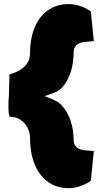

<svg xmlns="http://www.w3.org/2000/svg" viewBox="-20 -845 540 958"><path d="M347.7 -587.4Q347.7 -561.5 344.2 -535.9Q340.8 -510.3 333.3 -486.6Q325.7 -462.9 314.2 -442.1Q302.7 -421.4 286.6 -405.3Q277.8 -396.5 268.3 -391.1Q258.8 -385.7 248.3 -381.6Q237.8 -377.4 226.3 -373.8Q214.8 -370.1 202.6 -365.2Q214.8 -359.9 226.3 -356Q237.8 -352.1 248 -347.2Q258.3 -342.3 267.8 -336.2Q277.3 -330.1 286.6 -320.8Q302.2 -304.7 313.7 -284.4Q325.2 -264.2 332.8 -241Q340.3 -217.8 344 -193.1Q347.7 -168.5 347.7 -143.6Q347.7 -127 358.9 -114Q370.1 -101.1 390.1 -97.2Q404.3 -94.2 418.7 -93.8Q433.1 -93.3 448.2 -90.8L433.1 57.6Q403.8 77.1 375.7 85.4Q347.7 93.8 321.8 93.8Q276.4 93.8 240.7 75.4Q205.1 57.1 180.4 24.2Q155.8 -8.8 142.8 -54.7Q129.9 -100.6 129.9 -155.8Q129.9 -177.7 122.1 -197Q114.3 -216.3 101.1 -231Q87.9 -245.6 70.1 -253.9Q52.2 -262.2 32.2 -262.2Q28.3 -262.2 26.4 -268.1Q24.4 -273.9 23.2 -284.2Q22 -294.4 22 -308.6Q22 -322.8 22.5 -339.4Q22.9 -345.7 23.2 -352.3Q23.4 -358.9 24.4 -365.7L27.3 -473.6Q48.3 -479.5 67.1 -488.8Q85.9 -498 99.9 -511Q113.8 -523.9 121.8 -541Q129.9 -558.1 129.9 -580.1Q129.9 -634.3 142.8 -679.2Q155.8 -724.1 180.4 -756.3Q205.1 -788.6 240.7 -806.6Q276.4 -824.7 321.8 -824.7Q347.7 -824.7 375.7 -816.4Q403.8 -808.1 433.1 -788.6L448.2 -640.1Q433.1 -637.7 418.7 -637.2Q404.3 -636.7 390.1 -633.8Q370.1 -629.9 358.9 -616.9Q347.7 -604 347.7 -587.4Z"/></svg>

Font: Sigmar One
Style: Regular
Weight: 400
Version: Version 1.000